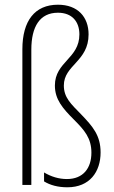

<svg xmlns="http://www.w3.org/2000/svg" viewBox="-20 -785 485 815"><path d="M356 -639C356 -713 310 -765 226 -765C128 -765 75 -697 75 -576V0H113V-574C113 -672 149 -731 226 -731C286 -731 317 -693 317 -639C317 -536 213 -523 213 -422C213 -363 246 -325 294 -277C338 -233 368 -199 368 -137C368 -71 333 -25 264 -25C230 -25 197 -35 167 -53V-15C193 1 226 10 266 10C361 10 407 -56 407 -138C407 -210 374 -248 324 -300C281 -344 251 -371 251 -422C251 -509 356 -524 356 -639Z"/></svg>

Font: Noto Sans Georgian Condensed ExtraLight
Style: Regular
Weight: 200
Width: 3
Designer: Monotype Design Team, Akaki Razmadze
Foundry: Google LLC
Version: Version 2.005